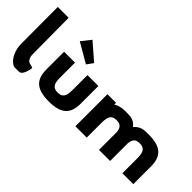

<svg xmlns="http://www.w3.org/2000/svg" viewBox="-11 -1513 2202 2202"><g transform="rotate(45 1089.5 -412.5)"><path d="M58.1 -825 60.1 -225C60.1 -140 99.1 -27 182.1 12C193.1 17 237.1 15 269.1 15C327.1 15 344.1 -109 344.1 -109C347.1 -128 353.1 -122 295.1 -139C238.1 -149 238.1 -234 238.1 -234L234.1 -825Z M472.5 -513V-226C472.5 -54 558.5 15 750.5 15C942.5 15 1028.5 -54 1028.5 -226V-513H851.5V-269C851.5 -168 824.5 -129 750.5 -129C676.5 -129 649.5 -168 649.5 -269V-513ZM605.5 -840 514.5 -725 752.5 -587 808.5 -664Z M1352.5 0V-244C1352.5 -345 1379.5 -384 1453.5 -384C1514.5 -384 1543.5 -358 1551.5 -291V0H1731.5V-291C1739.5 -358 1768.5 -384 1829.5 -384C1903.5 -384 1930.5 -345 1930.5 -244V0H2107.5V-287C2107.5 -459 2021.5 -528 1829.5 -528C1748.5 -528 1700.5 -526 1641.5 -461C1592.5 -526 1534.5 -528 1453.5 -528C1388.5 -528 1342.5 -514 1308.5 -491V-520H1168.5V0Z"/></g></svg>

Font: Sztylet
Style: Bd
Weight: 700
Foundry: Cannot Into Space Fonts, PlusOne Fonts
Version: Version 0.12